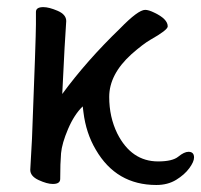

<svg xmlns="http://www.w3.org/2000/svg" viewBox="-20 -509 571 545"><path d="M423.8 16.1Q310.1 16.1 252 -84Q224.1 -130.9 216.8 -190.9L214.8 -207Q190.9 -184.1 173.3 -143.1Q155.8 -102.1 153.3 -74Q150.9 -45.9 150.9 -1Q150.9 13.2 129.9 13.2Q113.8 13.2 89.8 2.2Q65.9 -8.8 65.9 -26.9L70.8 -115.2Q82 -402.8 82 -439.9V-475.1Q82 -488.8 103 -488.8Q119.1 -488.8 143.6 -478.3Q168 -467.8 168 -449.2Q164.1 -397.9 156.7 -242.2Q226.1 -336.9 320.8 -428.2Q372.1 -481 392.1 -481Q401.9 -481 418 -473.1Q456.1 -455.1 456.1 -434.1Q456.1 -423.8 406.7 -396Q385.7 -383.8 353 -355Q290 -297.9 290 -233.9Q290 -176.8 313 -129.9Q353 -50.8 428.7 -50.8Q469.7 -50.8 486.3 -64.5Q502.9 -78.1 515.1 -78.1Q530.8 -78.1 530.8 -62Q530.8 -49.8 517.3 -31.5Q503.9 -13.2 480 1.5Q456.1 16.1 423.8 16.1Z"/></svg>

Font: LXGW WenKai GB Screen
Style: Regular
Weight: 400
Designer: LXGW / Fontworks Inc.
Foundry: LXGW / Fontworks Inc.
Version: Version 1.321;February 19, 2024;FontCreator 14.0.0.2901 64-b